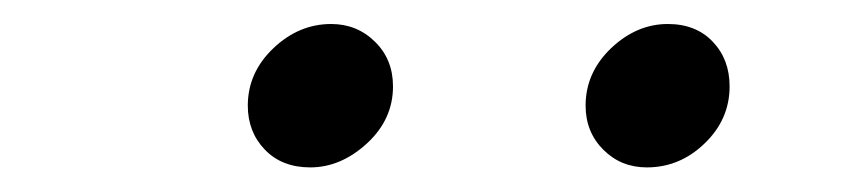

<svg xmlns="http://www.w3.org/2000/svg" viewBox="-20 -726 723 160"><path d="M238.5 -586.5Q264 -586.5 285.8 -606.5Q307.5 -626.5 307.5 -654Q307.5 -676.5 292.5 -691.2Q277.5 -706 256 -706Q229 -706 207.8 -685.8Q186.5 -665.5 186.5 -638Q186.5 -616 200.8 -601.2Q215 -586.5 238.5 -586.5ZM519 -586.5Q546.5 -586.5 567.2 -606.5Q588 -626.5 588 -654Q588 -676.5 574 -691.2Q560 -706 536.5 -706Q510.5 -706 489.2 -685.8Q468 -665.5 468 -638Q468 -616 482.8 -601.2Q497.5 -586.5 519 -586.5Z"/></svg>

Font: Anybody ExtraExpanded
Style: Bold Italic
Weight: 700
Width: 8
Italic angle: -10°
Version: Version 1.113;gftools[0.9.25]